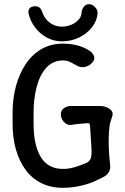

<svg xmlns="http://www.w3.org/2000/svg" viewBox="-20 -885 597 915"><path d="M280 10Q222 10 177.5 -12Q133 -34 102.5 -75Q72 -116 56 -172Q40 -228 40 -295V-347Q40 -415 56 -474.5Q72 -534 102.5 -579.5Q133 -625 177.5 -651Q222 -677 280 -677Q355 -677 407 -643Q424 -631 428.5 -615.5Q433 -600 418 -585L416 -583Q403 -570 384.5 -566Q366 -562 349 -571Q335 -579 317.5 -588Q300 -597 280 -597Q233 -597 201.5 -563Q170 -529 155 -472Q140 -415 140 -347V-295Q140 -193 174.5 -136.5Q209 -80 280 -80Q309 -80 336.5 -88.5Q364 -97 388 -107Q408 -115 413 -131.5Q418 -148 415.5 -184.5Q413 -221 409 -288Q408 -293 405.5 -296Q403 -299 398 -298Q379 -297 359 -295Q339 -293 319 -290Q307 -288 295.5 -295Q284 -302 277 -314.5Q270 -327 270 -339Q270 -359 285 -369.5Q300 -380 319 -380H456Q472 -380 487.5 -374Q503 -368 511.5 -357Q520 -346 515 -331L505 -300Q501 -282 499 -250Q497 -218 498.5 -179Q500 -140 505 -98Q507 -78 498 -63.5Q489 -49 470 -40L431 -21Q429 -20 426.5 -19Q424 -18 422 -17Q388 -4 351.5 3Q315 10 280 10ZM148 -855Q162 -855 170 -847.5Q178 -840 182 -826Q192 -796 217 -777Q242 -758 275 -758Q297 -758 318.5 -766.5Q340 -775 354 -790.5Q368 -806 369 -826Q370 -840 379.5 -852.5Q389 -865 403 -865H404Q415 -865 424.5 -858.5Q434 -852 440 -842Q446 -832 445 -821Q442 -785 418 -754.5Q394 -724 356.5 -706Q319 -688 275 -688Q236 -688 203 -706Q170 -724 147 -754.5Q124 -785 116 -821Q113 -838 122 -846.5Q131 -855 147 -855Z"/></svg>

Font: Winky Sans
Style: Regular
Weight: 400
Designer: Simon Atzbach
Foundry: typofactur
Version: Version 1.205